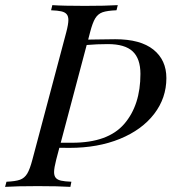

<svg xmlns="http://www.w3.org/2000/svg" viewBox="-53 -728 678 748"><path d="M166 -106Q157.7 -73.7 157.7 -57.6Q157.7 -43 164.3 -35.2Q170.9 -27.3 185.1 -24.2Q199.2 -21 225.1 -20L221.2 0Q174.3 -2.9 94.2 -2.9Q10.7 -2.9 -33.2 0L-27.8 -20Q7.3 -21.5 24.9 -27.8Q42.5 -34.2 53 -51.5Q63.5 -68.8 73.2 -106L205.1 -602.1Q213.4 -633.8 213.4 -649.9Q213.4 -665 206.5 -672.9Q199.7 -680.7 185.8 -683.8Q171.9 -687 146 -688L150.9 -708Q191.9 -705.1 277.8 -705.1Q358.4 -705.1 405.8 -708L400.9 -688Q364.3 -686.5 346.4 -680.2Q328.6 -673.8 318.1 -656.7Q307.6 -639.6 297.9 -602.1L290.5 -573.7L321.8 -574.2Q370.6 -575.2 396 -575.2Q494.1 -575.2 544.7 -534.7Q595.2 -494.1 595.2 -423.8Q595.2 -346.2 547.6 -284.2Q500 -222.2 414.1 -187Q328.1 -151.9 217.8 -151.9L178.2 -152.3ZM228 -171.9Q367.7 -171.9 430.9 -245.1Q494.1 -318.4 494.1 -439.9Q494.1 -499.5 463.9 -527.8Q433.6 -556.2 367.2 -556.2Q324.7 -556.2 284.7 -552.7L183.6 -171.9Z"/></svg>

Font: TypoPRO Playfair Display SC
Style: Italic
Weight: 400
Italic angle: -14°
Designer: Claus Eggers Sørensen
Foundry: Claus Eggers Sørensen
Version: Version 1.004;PS 001.004;hotconv 1.0.70;makeotf.lib2.5.58329